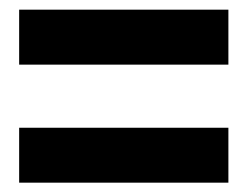

<svg xmlns="http://www.w3.org/2000/svg" viewBox="-20 -508 517 401"><path d="M20 -373V-487.8H457V-373ZM20 -126.5V-241.2H457V-126.5Z"/></svg>

Font: Reddit Sans Condensed
Style: Bold
Weight: 700
Designer: Stephen Hutchings
Foundry: Reddit
Version: Version 1.014